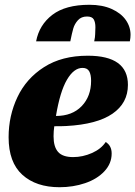

<svg xmlns="http://www.w3.org/2000/svg" viewBox="-20 -763 566 803"><path d="M515 -408Q515 -332 450.5 -287.5Q386 -243 258 -236Q242 -235 207 -235Q204 -214 204 -193Q204 -149 223 -127.5Q242 -106 286 -106Q326 -106 364.5 -123Q403 -140 422 -169Q447 -154 447 -121Q447 -79 416.5 -46.5Q386 -14 336 3Q286 20 229 20Q131 20 73.5 -32Q16 -84 16 -189Q16 -279 53 -357Q90 -435 164.5 -482.5Q239 -530 347 -530Q515 -530 515 -408ZM214 -278Q282 -278 321.5 -319Q361 -360 361 -425Q361 -451 353 -465Q345 -479 325 -479Q289 -479 260 -429.5Q231 -380 214 -278ZM378 -620 379 -649Q379 -670 372 -682Q365 -694 344 -694Q320 -694 306 -678.5Q292 -663 286.5 -644Q281 -625 274 -590H131Q144 -659 199 -701Q254 -743 354 -743Q408 -743 447 -725.5Q486 -708 506 -679.5Q526 -651 526 -617Q526 -605 523 -590H374Q378 -609 378 -620Z"/></svg>

Font: Sansita ExtraBold Italic
Style: Regular
Weight: 800
Italic angle: -11°
Designer: Pablo Cosgaya
Foundry: Omnibus-Type
Version: Version 1.006